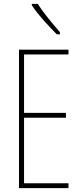

<svg xmlns="http://www.w3.org/2000/svg" viewBox="-20 -970 421 990"><path d="M175 -950H144V-943C177 -892 235 -831 273 -793H289V-804C250 -850 210 -895 175 -950ZM333 0V-25H104V-363H320V-388H104V-689H333V-714H78V0Z"/></svg>

Font: Noto Sans Malayalam ExtraCondensed Thin
Style: Regular
Weight: 100
Width: 2
Designer: Jelle Bosma - Monotype Design Team
Foundry: Monotype Imaging Inc.
Version: Version 2.104